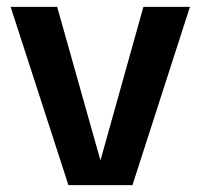

<svg xmlns="http://www.w3.org/2000/svg" viewBox="-20 -541 586 561"><path d="M180 0 11 -521H147L273 -74H274L399 -521H535L367 0Z"/></svg>

Font: TikTok Sans 24pt SemiBold
Style: Regular
Weight: 600
Version: Version 4.000